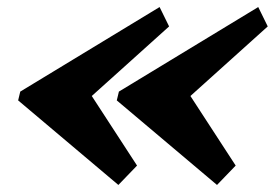

<svg xmlns="http://www.w3.org/2000/svg" viewBox="-20 -660 780 545"><path d="M520.5 -387.5 649 -190 596 -135 311.5 -375 317.5 -400 713 -640 740 -585ZM240.5 -387.5 369 -190 316 -135 31.5 -375 37.5 -400 433 -640 460 -585Z"/></svg>

Font: Besley* Condensed Fatface
Style: Italic
Weight: 900
Width: 3
Italic angle: -13°
Designer: Owen Earl
Foundry: indestructible type*
Version: Version 3.000; ttfautohint (v1.8.3)